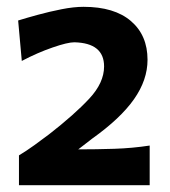

<svg xmlns="http://www.w3.org/2000/svg" viewBox="-20 -876 499 563"><path d="M35.6 -333V-420.4Q57.6 -433.6 80.3 -450Q103 -466.3 123.5 -481.9Q198.2 -540 241.7 -586.7Q285.2 -633.3 285.2 -681.2Q285.2 -750 197.8 -752Q178.2 -752 134.3 -736.8Q90.3 -721.7 43.9 -697.3L33.2 -815.9Q56.6 -823.2 90.6 -832.5Q124.5 -841.8 160.4 -848.9Q196.3 -856 225.1 -856Q315.4 -856 364 -814.2Q412.6 -772.5 412.6 -700.7Q412.6 -641.6 373 -585.2Q333.5 -528.8 250.5 -469.7L209.5 -438Q262.2 -438 315.2 -439.7Q368.2 -441.4 418.9 -449.2V-333Z"/></svg>

Font: Pinar DS1 Bold
Style: Regular
Weight: 700
Designer: Amin Abedi
Version: Version 3.000